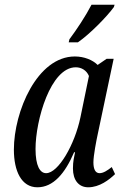

<svg xmlns="http://www.w3.org/2000/svg" viewBox="-20 -786 521 816"><path d="M272 -606H311C363 -642 435 -716 464 -756L467 -766H369C343 -716 305 -659 275 -619ZM139 10C206 10 256 -48 295 -139H299C295 -118 290 -101 290 -70C290 -20 315 10 355 10C403 10 444 -22 469 -46L455 -76C436 -61 419 -50 403 -50C386 -50 377 -66 377 -96C377 -125 390 -191 395 -214L463 -536H433L395 -510C374 -531 338 -546 298 -546C138 -546 39 -312 39 -150C39 -59 71 10 139 10ZM176 -50C150 -50 131 -81 131 -153C131 -275 195 -500 302 -500C326 -500 348 -487 358 -463L322 -288C298 -172 228 -50 176 -50Z"/></svg>

Font: Noto Serif ExtraCondensed
Style: Italic
Weight: 400
Width: 2
Italic angle: -12°
Designer: Monotype Design Team
Foundry: Monotype Imaging Inc.
Version: Version 2.014